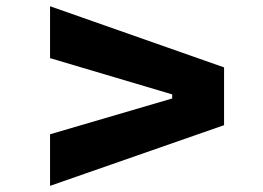

<svg xmlns="http://www.w3.org/2000/svg" viewBox="-20 -670 848 618"><path d="M141.1 -71.8V-237.8L534.2 -353V-366.2L141.1 -482.9V-649.9L701.2 -453.1V-267.1Z"/></svg>

Font: Hubot Sans Expanded
Style: Bold
Weight: 700
Width: 7
Designer: Deni Anggara
Foundry: GitHub
Version: Version 1.001;gftools[0.9.31]